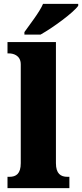

<svg xmlns="http://www.w3.org/2000/svg" viewBox="-20 -979 427 999"><path d="M107 -812V-799H191C257 -836 363 -914 387 -949V-959H204C185 -914 134 -851 107 -812ZM19 0H341V-59H331C296 -59 271 -75 271 -130V-760H19V-701H29C44 -701 88 -694 88 -644V-130C88 -75 64 -59 29 -59H19Z"/></svg>

Font: Noto Serif Georgian SemiCondensed Black
Style: Regular
Weight: 900
Width: 4
Designer: Monotype Design Team, Akaki Razmadze
Foundry: Google LLC
Version: Version 2.003